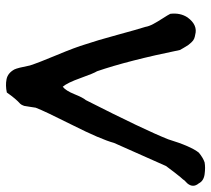

<svg xmlns="http://www.w3.org/2000/svg" viewBox="-52 -614 695 632"><g transform="rotate(90 296.0 -298.5)"><path d="M285 27Q262 32 241.5 28Q221 24 209 2Q204 -8 196 -49Q187 -77 161.5 -138Q136 -199 126 -233Q114 -268 95.5 -336Q77 -404 69 -429Q67 -441 59.5 -455Q52 -469 41 -486Q30 -503 26 -511Q22 -544 38 -568Q63 -602 95 -593Q102 -592 108 -589.5Q114 -587 120 -580.5Q126 -574 128.5 -570.5Q131 -567 137.5 -556Q144 -545 145 -543Q180 -372 215 -270Q222 -259 237.5 -215.5Q253 -172 266 -157Q279 -167 290.5 -195.5Q302 -224 310 -233Q408 -426 439 -504Q462 -579 483 -605Q500 -619 515 -624Q532 -627 554 -624Q576 -621 584 -605Q600 -586 584 -567Q572 -556 572 -554Q566 -548 548.5 -525.5Q531 -503 527 -497L451 -326Q439 -282 392.5 -189.5Q346 -97 335 -68Q335 -65 332 -48.5Q329 -32 329 -30Q326 -21 322 -17Q306 -3 285 27Z"/></g></svg>

Font: Excalifont
Style: Regular
Weight: 400
Designer: Your Own Font Foundry (Virgil); Ján Filípek / DizajnDesign (Excalifont, modifications)
Foundry: Your Own Font Foundry (Virgil); Ján Filípek / DizajnDesign (Excalifont, modifications)
Version: Version 1.000;Glyphs 3.2 (3227)